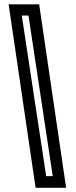

<svg xmlns="http://www.w3.org/2000/svg" viewBox="-20 -770 352 890"><path d="M286.5 100.5H145L20 -750H161.5ZM224.5 46.5 112 -698H81L194 46.5Z"/></svg>

Font: Tourney Thin SemiBold
Style: Regular
Weight: 600
Version: Version 1.015